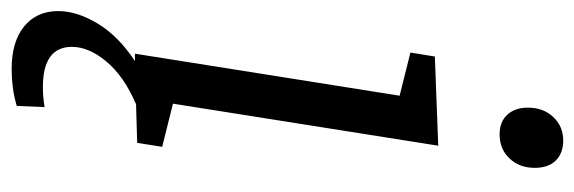

<svg xmlns="http://www.w3.org/2000/svg" viewBox="-370 -434 1011 338"><g transform="rotate(90 136.0 -265.5)"><path d="M204 -639Q182 -639 169.5 -652.5Q157 -666 157 -689Q157 -716 173.5 -733.5Q190 -751 215 -751Q237 -751 250 -738Q263 -725 263 -701Q263 -674 246.5 -656.5Q230 -639 204 -639ZM62 3 136 -463 60 -482 67 -525 224 -531 150 -64 226 -45 219 -1 151 1Q102 22 76 53Q50 84 50 114Q50 165 121 165Q138 165 156 162L154 211Q137 216 121 218Q105 220 89 220Q41 220 14 198Q-13 176 -13 138Q-13 105 9 68.5Q31 32 75 3Z"/></g></svg>

Font: Bitter
Style: Italic
Weight: 400
Italic angle: -9°
Designer: Sol Matas, and Bitter project Authors
Foundry: Sol Matas
Version: Version 2.001